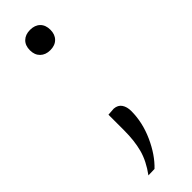

<svg xmlns="http://www.w3.org/2000/svg" viewBox="-230 -514 681 681"><g transform="rotate(-45 110.5 -174.0)"><path d="M110.5 -403Q87 -403 73 -416.8Q59 -430.5 59 -454Q59 -478 73 -491.5Q87 -505 110.5 -505Q134.5 -505 148.2 -491.5Q162 -478 162 -454Q162 -430.5 148.2 -416.8Q134.5 -403 110.5 -403ZM42.5 157Q73 115.5 83.8 75.2Q94.5 35 94.5 -16.5V-95.5L123 -97.5Q142.5 -96 151.8 -82.2Q161 -68.5 161 -47.5Q161 9 135.8 65.2Q110.5 121.5 74 156Z"/></g></svg>

Font: Heraclito ExtraLight
Style: Regular
Weight: 200
Designer: Kostas Bartsokas (font) & Cristiano Sobral (main changes)
Foundry: Kostas Bartsokas (font) & Cristiano Sobral (main changes)
Version: Version 1.00;July 8, 2020;FontCreator 13.0.0.2655 64-bit